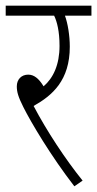

<svg xmlns="http://www.w3.org/2000/svg" viewBox="-20 -642 341 674"><path d="M270 -8C210 -82 143 -184 98 -270C164 -307 225 -360 225 -478C225 -517 218 -560 208 -587H301V-622H0V-587H170C180 -567 189 -532 189 -481C189 -415 167 -368 133 -339C116 -367 99 -380 79 -380C55 -380 39 -363 39 -339C39 -319 44 -302 62 -266C89 -212 159 -94 241 12Z"/></svg>

Font: Noto Sans ExtraCondensed ExtraLight
Style: Regular
Weight: 200
Width: 2
Designer: Monotype Design Team
Foundry: Monotype Imaging Inc.
Version: Version 2.013